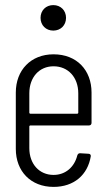

<svg xmlns="http://www.w3.org/2000/svg" viewBox="-20 -725 417 753"><path d="M189 -605C218 -605 239 -626 239 -655C239 -684 218 -705 189 -705C160 -705 139 -684 139 -655C139 -626 160 -605 189 -605ZM339 -243V-362C339 -450 281 -512 190 -512C101 -512 42 -450 42 -362V-141C42 -53 101 8 190 8C270 8 324 -39 336 -112C337 -118 333 -122 327 -122L294 -124C288 -124 285 -121 283 -115C272 -71 238 -39 190 -39C134 -39 95 -82 95 -144V-229C95 -231 97 -233 99 -233H329C335 -233 339 -237 339 -243ZM190 -465C247 -465 287 -422 287 -359V-283C287 -281 285 -279 283 -279H99C97 -279 95 -281 95 -283V-359C95 -422 134 -465 190 -465Z"/></svg>

Font: Barlow Condensed Light
Style: Regular
Weight: 300
Width: 3
Designer: Jeremy Tribby
Foundry: Tribby Type
Version: Version 1.422;hotconv 1.0.109;makeotfexe 2.5.65596